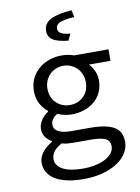

<svg xmlns="http://www.w3.org/2000/svg" viewBox="-103 -812 805 1104"><g transform="rotate(-10 300.0 -260.0)"><path d="M296 224Q189 224 130.5 189Q72 154 72 89Q72 60 92.5 32Q113 4 152 -19V-23Q132 -34 117 -53Q102 -72 102 -103Q102 -126 117 -150.5Q132 -175 160 -194V-198Q135 -217 117.5 -248.5Q100 -280 100 -324Q100 -364 115.5 -396Q131 -428 157 -450.5Q183 -473 217.5 -485.5Q252 -498 291 -498Q331 -498 363 -486H564V-419H438Q455 -402 467 -376Q479 -350 479 -321Q479 -282 464.5 -251Q450 -220 424.5 -198.5Q399 -177 364.5 -165.5Q330 -154 291 -154Q272 -154 250.5 -158.5Q229 -163 209 -172Q171 -148 171 -116Q171 -87 197.5 -73.5Q224 -60 272 -60H381Q475 -60 520.5 -34Q566 -8 566 54Q566 88 547 119Q528 150 493 173Q458 196 408 210Q358 224 296 224ZM291 -209Q338 -209 370.5 -240Q403 -271 403 -324Q403 -349 394 -370Q385 -391 370 -406Q355 -421 334.5 -429.5Q314 -438 291 -438Q268 -438 247.5 -429.5Q227 -421 212 -406Q197 -391 188 -370Q179 -349 179 -324Q179 -271 212 -240Q245 -209 291 -209ZM302 164Q344 164 378 156Q412 148 436 134.5Q460 121 472.5 103.5Q485 86 485 67Q485 32 457.5 20Q430 8 374 8H279Q258 8 239.5 6.5Q221 5 205 0Q170 19 156.5 39.5Q143 60 143 81Q143 119 183.5 141.5Q224 164 302 164ZM346 -575Q281 -582 255 -600Q229 -618 229 -652Q229 -696 271.5 -717.5Q314 -739 394 -744L402 -703Q339 -699 316 -687.5Q293 -676 293 -655Q293 -635 311 -625.5Q329 -616 364 -613Z"/></g></svg>

Font: Source Code Pro
Style: Regular
Weight: 400
Monospace: yes
Designer: Paul D. Hunt, Teo Tuominen
Foundry: Adobe Systems Incorporated
Version: Version 2.030;PS 1.000;hotconv 16.6.51;makeotf.lib2.5.65220